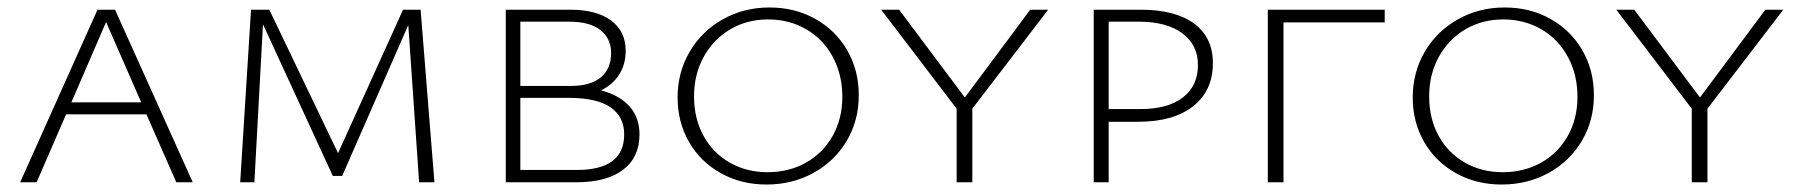

<svg xmlns="http://www.w3.org/2000/svg" viewBox="-20 -488 4818 514"><path d="M372 -182H157L78 0H34L241 -462H288L496 0H452ZM358 -214 264 -429 171 -214Z M1102 0 1073 -421 896 -17H871L684 -423L661 0H623L652 -462H701L885 -78L1059 -462H1106L1143 0Z M1692 -128Q1692 -67 1648 -33.5Q1604 0 1522 0H1334V-462H1507Q1577 -462 1616 -433Q1655 -404 1655 -352Q1655 -316 1638 -289Q1621 -262 1589 -246Q1639 -233 1665.5 -203Q1692 -173 1692 -128ZM1373 -430V-258H1509Q1561 -258 1588.5 -281Q1616 -304 1616 -346Q1616 -385 1587.5 -407.5Q1559 -430 1503 -430ZM1651 -128Q1651 -176 1614 -201Q1577 -226 1503 -226H1373V-33H1524Q1651 -33 1651 -128Z M1794 -227Q1794 -294 1826 -349Q1858 -404 1914.5 -436Q1971 -468 2040 -468Q2108 -468 2162.5 -437.5Q2217 -407 2248 -353.5Q2279 -300 2279 -233Q2279 -165 2246.5 -110.5Q2214 -56 2157.5 -25Q2101 6 2032 6Q1964 6 1909.5 -24.5Q1855 -55 1824.5 -108Q1794 -161 1794 -227ZM2235 -229Q2235 -288 2209.5 -335.5Q2184 -383 2138.5 -409.5Q2093 -436 2036 -436Q1980 -436 1935 -409.5Q1890 -383 1864 -336Q1838 -289 1838 -230Q1838 -171 1863 -125Q1888 -79 1933 -53Q1978 -27 2035 -27Q2092 -27 2137.5 -52.5Q2183 -78 2209 -124Q2235 -170 2235 -229Z M2583 -197V0H2541V-197L2339 -462H2387L2563 -227L2738 -462H2786Z M3227 -319Q3227 -245 3174 -203.5Q3121 -162 3027 -162H2948V0H2908V-462H3034Q3126 -462 3176.5 -425Q3227 -388 3227 -319ZM3187 -314Q3187 -368 3145 -399Q3103 -430 3028 -430H2948V-196H3033Q3106 -196 3146.5 -227Q3187 -258 3187 -314Z M3687 -428H3416V0H3374V-462H3687Z M3762 -227Q3762 -294 3794 -349Q3826 -404 3882.5 -436Q3939 -468 4008 -468Q4076 -468 4130.5 -437.5Q4185 -407 4216 -353.5Q4247 -300 4247 -233Q4247 -165 4214.5 -110.5Q4182 -56 4125.5 -25Q4069 6 4000 6Q3932 6 3877.5 -24.5Q3823 -55 3792.5 -108Q3762 -161 3762 -227ZM4203 -229Q4203 -288 4177.5 -335.5Q4152 -383 4106.5 -409.5Q4061 -436 4004 -436Q3948 -436 3903 -409.5Q3858 -383 3832 -336Q3806 -289 3806 -230Q3806 -171 3831 -125Q3856 -79 3901 -53Q3946 -27 4003 -27Q4060 -27 4105.5 -52.5Q4151 -78 4177 -124Q4203 -170 4203 -229Z M4551 -197V0H4509V-197L4307 -462H4355L4531 -227L4706 -462H4754Z"/></svg>

Font: Ysabeau SC Light
Style: Regular
Weight: 300
Designer: Christian Thalmann (Catharsis Fonts)
Version: Version 0.003